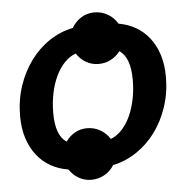

<svg xmlns="http://www.w3.org/2000/svg" viewBox="-47 -614 703 712"><g transform="rotate(-5 304.0 -258.0)"><path d="M350 -94Q373 -103 391.8 -123.2Q410.5 -143.5 423.2 -171.5Q436 -199.5 443 -233.8Q450 -268 450 -305Q450 -390 409.5 -415.5Q396 -397 375 -386Q354 -375 329.5 -375Q304 -375 282.5 -387.5Q261 -400 248 -421Q224 -412.5 205 -392.2Q186 -372 172.8 -343.8Q159.5 -315.5 152.5 -280.8Q145.5 -246 145.5 -208.5Q145.5 -124 186 -98.5Q199 -118 219.8 -129.8Q240.5 -141.5 265 -141.5Q292 -141.5 314.5 -128.5Q337 -115.5 350 -94ZM573.5 -306Q573.5 -247 556.2 -195Q539 -143 509 -102.2Q479 -61.5 438 -34Q397 -6.5 350 3Q337 24.5 314.5 37.5Q292 50.5 265 50.5Q239.5 50.5 218 38Q196.5 25.5 183.5 5Q148 -0.5 118.2 -17.2Q88.5 -34 67.2 -61Q46 -88 34 -124.8Q22 -161.5 22 -207.5Q22 -266.5 39.2 -318.5Q56.5 -370.5 86.5 -411.5Q116.5 -452.5 157.2 -479.8Q198 -507 245.5 -516.5Q258 -539 280.2 -553Q302.5 -567 329.5 -567Q357 -567 379.8 -553.5Q402.5 -540 415.5 -517.5Q450.5 -511.5 479.5 -494.8Q508.5 -478 529.5 -451Q550.5 -424 562 -387.5Q573.5 -351 573.5 -306Z"/></g></svg>

Font: Lato 2
Style: Bold Italic
Weight: 700
Italic angle: -7°
Designer: Lukasz Dziedzic with Adam Twardoch and Botio Nikoltchev
Foundry: tyPoland Lukasz Dziedzic
Version: Version 2.015; 2015-08-06; http://www.latofonts.com/